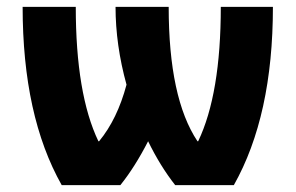

<svg xmlns="http://www.w3.org/2000/svg" viewBox="-20 -540 862 560"><path d="M558 -128Q624 -266 624 -520H776Q776 -202 662 0H491Q447 -56 412 -128Q373 -52 331 0H160Q46 -202 46 -520H201Q201 -266 267 -128H269Q322 -192 349 -293Q317 -409 317 -520H472Q472 -254 556 -128Z"/></svg>

Font: M PLUS 1p ExtraBold
Style: Regular
Weight: 800
Version: Version 1.062